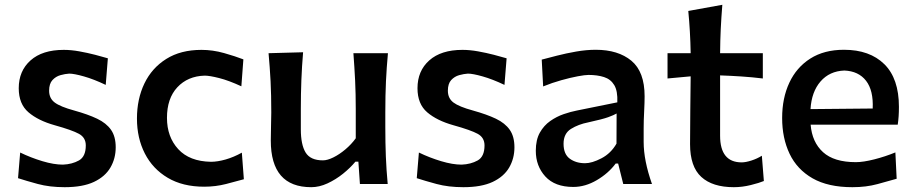

<svg xmlns="http://www.w3.org/2000/svg" viewBox="-20 -757 3761 790"><path d="M246.1 13.2Q184.1 13.2 135.5 0Q86.9 -13.2 54.2 -23.9L63 -129.4Q107.4 -107.9 154.5 -93.8Q201.7 -79.6 238.8 -79.6Q276.9 -81.1 304.9 -96.9Q333 -112.8 333 -158.7Q333 -190.9 304.9 -206.3Q276.9 -221.7 205.1 -241.7Q137.2 -260.7 97.2 -294.9Q57.1 -329.1 57.1 -394Q57.1 -465.3 105.7 -508.5Q154.3 -551.8 242.2 -551.8Q272.5 -551.8 306.4 -545.7Q340.3 -539.6 371.6 -531.5Q402.8 -523.4 423.8 -517.1L415 -407.7Q365.7 -431.2 325.2 -442.6Q284.7 -454.1 264.6 -454.1Q248 -453.1 228.8 -447.8Q209.5 -442.4 195.8 -427.5Q182.1 -412.6 182.1 -383.8Q182.1 -352.5 205.1 -335.2Q228 -317.9 285.6 -302.2Q341.8 -286.6 379.6 -268.6Q417.5 -250.5 436.8 -222.9Q456.1 -195.3 456.1 -150.9Q456.1 -105 434.3 -67.6Q412.6 -30.3 366.5 -8.5Q320.3 13.2 246.1 13.2Z M820.3 11.2Q731.9 11.2 670.2 -25.4Q608.4 -62 575.9 -125.5Q543.5 -189 543.5 -269Q543.5 -349.6 574.2 -413.6Q605 -477.5 664.3 -514.6Q723.6 -551.8 809.1 -551.8Q855.5 -551.8 902.1 -538.6Q948.7 -525.4 981.4 -512.7L973.1 -401.9Q921.4 -425.8 881.8 -435.8Q842.3 -445.8 822.3 -445.8Q752.4 -443.8 709.7 -397.9Q667 -352.1 667 -272Q667 -193.8 713.4 -143.3Q759.8 -92.8 848.1 -91.3Q875 -91.3 908.4 -100.8Q941.9 -110.4 975.1 -128.9L983.4 -19.5Q952.6 -10.7 909.7 0.2Q866.7 11.2 820.3 11.2Z M1260.7 13.2Q1094.2 13.2 1094.2 -178.7Q1094.2 -213.9 1095.2 -240.5Q1096.2 -267.1 1096.2 -293.9Q1096.2 -366.7 1093.3 -423.1Q1090.3 -479.5 1085 -538.1L1227.1 -542Q1222.2 -483.4 1220 -427Q1217.8 -370.6 1217.8 -308.6V-225.1Q1217.8 -161.6 1237.5 -129.4Q1257.3 -97.2 1308.6 -97.2Q1327.1 -97.2 1351.8 -109.4Q1376.5 -121.6 1401.1 -142.3Q1425.8 -163.1 1443.8 -188V-308.6Q1443.8 -370.6 1441.2 -425Q1438.5 -479.5 1434.1 -538.1H1576.2Q1570.8 -479.5 1568.1 -423.1Q1565.4 -366.7 1565.4 -293.9V-235.4Q1565.4 -168.5 1567.6 -113.5Q1569.8 -58.6 1575.2 0H1460.9L1454.6 -91.8H1442.4Q1421.4 -66.4 1391.4 -42.2Q1361.3 -18.1 1327.4 -2.4Q1293.5 13.2 1260.7 13.2Z M1886.7 13.2Q1824.7 13.2 1776.1 0Q1727.5 -13.2 1694.8 -23.9L1703.6 -129.4Q1748 -107.9 1795.2 -93.8Q1842.3 -79.6 1879.4 -79.6Q1917.5 -81.1 1945.6 -96.9Q1973.6 -112.8 1973.6 -158.7Q1973.6 -190.9 1945.6 -206.3Q1917.5 -221.7 1845.7 -241.7Q1777.8 -260.7 1737.8 -294.9Q1697.8 -329.1 1697.8 -394Q1697.8 -465.3 1746.3 -508.5Q1794.9 -551.8 1882.8 -551.8Q1913.1 -551.8 1947 -545.7Q1981 -539.6 2012.2 -531.5Q2043.5 -523.4 2064.5 -517.1L2055.7 -407.7Q2006.3 -431.2 1965.8 -442.6Q1925.3 -454.1 1905.3 -454.1Q1888.7 -453.1 1869.4 -447.8Q1850.1 -442.4 1836.4 -427.5Q1822.8 -412.6 1822.8 -383.8Q1822.8 -352.5 1845.7 -335.2Q1868.7 -317.9 1926.3 -302.2Q1982.4 -286.6 2020.3 -268.6Q2058.1 -250.5 2077.4 -222.9Q2096.7 -195.3 2096.7 -150.9Q2096.7 -105 2075 -67.6Q2053.2 -30.3 2007.1 -8.5Q1960.9 13.2 1886.7 13.2Z M2338.9 12.2Q2263.2 12.2 2223.9 -30.8Q2184.6 -73.7 2184.6 -136.7Q2184.6 -181.6 2201.2 -211.2Q2217.8 -240.7 2243.9 -259Q2270 -277.3 2299.3 -287.4Q2328.6 -297.4 2353.5 -302.2L2520 -335.9Q2522 -382.8 2507.3 -407Q2492.7 -431.2 2465.3 -439.9Q2438 -448.7 2401.4 -448.7Q2387.2 -448.7 2357.2 -443.1Q2327.1 -437.5 2289.6 -427Q2252 -416.5 2214.8 -401.4L2209 -511.7Q2234.9 -518.6 2272 -528.1Q2309.1 -537.6 2350.8 -544.9Q2392.6 -552.2 2431.2 -552.2Q2523.4 -552.2 2577.9 -507.1Q2632.3 -461.9 2632.3 -360.8Q2632.3 -335.9 2630.4 -298.6Q2628.4 -261.2 2628.4 -228.5V-172.9Q2628.4 -96.7 2662.6 0H2544.4L2523.4 -84H2513.2Q2483.4 -43.9 2435.8 -15.9Q2388.2 12.2 2338.9 12.2ZM2387.2 -85.4Q2416 -85.4 2454.8 -105.7Q2493.7 -126 2516.6 -166L2517.1 -290Q2505.4 -283.2 2482.7 -274.9Q2460 -266.6 2399.9 -253.4Q2359.9 -245.6 2329.3 -226.6Q2298.8 -207.5 2298.8 -165.5Q2298.8 -122.6 2324.5 -104Q2350.1 -85.4 2387.2 -85.4Z M2999.5 13.2Q2911.6 13.2 2865.5 -29.1Q2819.3 -71.3 2819.3 -164.1Q2819.3 -236.3 2820.3 -307.1Q2821.3 -377.9 2821.8 -442.9L2726.6 -434.1V-538.1H2821.8Q2820.3 -627 2812 -711.9L2952.1 -737.3Q2947.8 -683.6 2945.6 -638.4Q2943.4 -593.3 2942.9 -538.1H3118.7V-434.1Q3074.7 -439.5 3030.3 -442.4Q2985.8 -445.3 2942.9 -446.8V-198.7Q2942.9 -88.9 3031.7 -88.9Q3047.9 -88.9 3071.5 -96.4Q3095.2 -104 3114.7 -116.2L3123 -12.2Q3104.5 -4.4 3069.1 4.4Q3033.7 13.2 2999.5 13.2Z M3487.3 13.2Q3387.2 13.2 3323.2 -23.4Q3259.3 -60.1 3228.8 -124.3Q3198.2 -188.5 3198.2 -271.5Q3198.2 -353.5 3227.8 -416.7Q3257.3 -480 3314.2 -516.1Q3371.1 -552.2 3452.6 -552.2Q3558.6 -552.2 3618.7 -492.9Q3678.7 -433.6 3678.7 -317.4Q3678.7 -295.9 3677.5 -278.6Q3676.3 -261.2 3673.8 -244.1H3315.4Q3321.3 -171.9 3366.5 -130.9Q3411.6 -89.8 3501.5 -89.8Q3532.2 -89.8 3577.4 -101.3Q3622.6 -112.8 3664.1 -129.9L3669.4 -21.5Q3636.7 -12.2 3590.3 0.5Q3543.9 13.2 3487.3 13.2ZM3570.8 -310.5Q3574.2 -384.8 3543.5 -424.6Q3512.7 -464.4 3454.1 -466.8Q3393.1 -464.4 3356.2 -421.9Q3319.3 -379.4 3314.9 -308.1Z"/></svg>

Font: Pinar-DS3-FD SemiBold
Style: Regular
Weight: 600
Designer: Amin Abedi
Version: Version 3.000